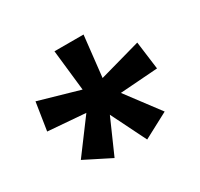

<svg xmlns="http://www.w3.org/2000/svg" viewBox="-108 -892 761 732"><g transform="rotate(-30 272.5 -526.0)"><path d="M336 -760 316 -580 498 -631 514 -508 348 -496 457 -351 346 -292 270 -445 203 -293 88 -351 196 -496 31 -509 50 -631 228 -580 208 -760Z"/></g></svg>

Font: Noto Sans Thai
Style: Bold
Weight: 700
Designer: Monotype Design Team
Foundry: Monotype Imaging Inc.
Version: Version 2.001